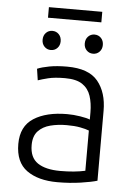

<svg xmlns="http://www.w3.org/2000/svg" viewBox="-56 -837 620 889"><g transform="rotate(5 254.5 -393.0)"><path d="M244 9Q155 9 102 -29Q49 -67 49 -152Q49 -234 107.5 -271.5Q166 -309 263 -309Q292 -309 323.5 -304Q355 -299 369 -293V-326Q369 -369 358 -402.5Q347 -436 319 -455Q291 -474 238 -474Q190 -474 160 -466.5Q130 -459 113 -453L105 -506Q126 -515 161 -521.5Q196 -528 243 -528Q344 -528 386.5 -476Q429 -424 429 -339V-14Q403 -6 352.5 1.5Q302 9 244 9ZM253 -44Q320 -44 369 -55V-242Q354 -248 328 -253Q302 -258 265 -258Q224 -258 189 -249Q154 -240 132.5 -217Q111 -194 111 -152Q111 -94 148 -69Q185 -44 253 -44ZM135 -746V-795H383V-746ZM161 -598Q143 -598 131 -610.5Q119 -623 119 -642Q119 -662 131 -674.5Q143 -687 161 -687Q179 -687 191 -674.5Q203 -662 203 -642Q203 -623 191 -610.5Q179 -598 161 -598ZM357 -598Q339 -598 327 -610.5Q315 -623 315 -642Q315 -662 327 -674.5Q339 -687 357 -687Q375 -687 387 -674.5Q399 -662 399 -642Q399 -623 387 -610.5Q375 -598 357 -598Z"/></g></svg>

Font: Ubuntu Sans Light
Style: Regular
Weight: 300
Designer: Dalton Maag Ltd
Foundry: Dalton Maag Ltd
Version: Version 1.006; ttfautohint (v1.8.4.7-5d5b)